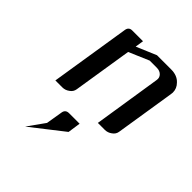

<svg xmlns="http://www.w3.org/2000/svg" viewBox="-152 -396 668 668"><g transform="rotate(45 182.5 -62.0)"><path d="M43.9 0 90.8 -295.9Q93.8 -312 109.9 -312H163.1L158.2 -280.8L231.9 -312H301.8Q331.5 -312 348.1 -293.9Q362.8 -279.3 362.8 -259.3Q362.8 -255.9 361.8 -250L327.1 -30.8Q325.2 -17.1 313 -8.8Q301.3 0 287.1 0H252.9L292 -250Q294.4 -263.2 285.6 -272Q276.9 -280.8 262.2 -280.8H227.1L152.8 -249L118.2 -30.8Q116.2 -17.1 104 -8.8Q92.3 0 78.1 0ZM83 188 127.9 125 138.2 63Q141.1 46.9 158.2 46.9H210L203.1 94.2Z"/></g></svg>

Font: Hhenum
Style: Italic
Weight: 400
Designer: T. Christopher White
Version: Version 1.0